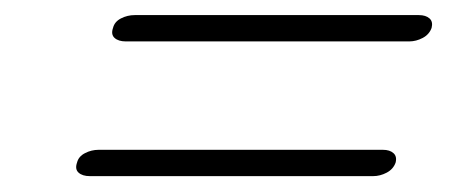

<svg xmlns="http://www.w3.org/2000/svg" viewBox="-20 -466 591 248"><path d="M126 -430Q128 -438 136.2 -442.2Q144.5 -446.5 154 -446.5H521Q530 -446.5 534.8 -442.2Q539.5 -438 537.5 -430Q534.5 -421.5 526 -417Q517.5 -412.5 508.5 -412.5H142.5Q133 -412.5 128 -417Q123 -421.5 126 -430ZM79.5 -256Q81.5 -264 89.8 -268.2Q98 -272.5 107.5 -272.5H474.5Q483.5 -272.5 488.2 -268.2Q493 -264 491 -256Q488 -247.5 479.5 -243Q471 -238.5 462 -238.5H96Q86.5 -238.5 81.5 -243Q76.5 -247.5 79.5 -256Z"/></svg>

Font: Fraunces Light
Style: Italic
Weight: 300
Italic angle: -16°
Version: Version 1.000;[b76b70a41]